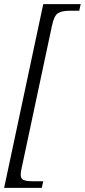

<svg xmlns="http://www.w3.org/2000/svg" viewBox="-26 -780 410 928"><path d="M-6 128 183 -760H364L357 -728H308Q273 -728 254 -716Q235 -704 225 -655L80 26Q74 50 74 64Q74 84 88 90Q102 96 132 96H183L176 128Z"/></svg>

Font: Noto Serif Tamil SemiCondensed Light
Style: Italic
Weight: 300
Width: 4
Italic angle: -12°
Designer: Indian Type Foundry, Tom Grace, and the Monotype Design Team
Foundry: Monotype Imaging Inc.
Version: Version 2.003; ttfautohint (v1.8.4.7-5d5b)